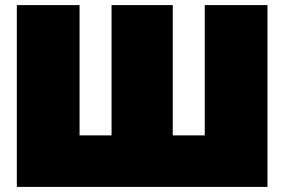

<svg xmlns="http://www.w3.org/2000/svg" viewBox="-20 -733 1115 753"><path d="M46 0V-713H292V-202H417.5V-713H657.5V-202H783V-713H1029V0Z"/></svg>

Font: Commissioner Black
Style: Regular
Weight: 900
Designer: Kostas Bartsokas
Foundry: Kostas Bartsokas
Version: Version 1.000; ttfautohint (v1.8.3)